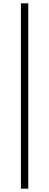

<svg xmlns="http://www.w3.org/2000/svg" viewBox="-20 -851 294 1148"><path d="M105 277V-831H149V-277V277Z"/></svg>

Font: GenSekiGothic TW L
Style: Regular
Weight: 300
Version: Version 1.501;PS 1;hotconv 16.6.51;makeotf.lib2.5.65220